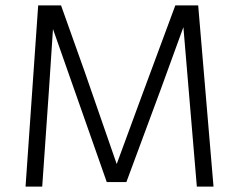

<svg xmlns="http://www.w3.org/2000/svg" viewBox="-20 -694 888 714"><path d="M137 0H75L122 -674H207L295 -427L414 -84Q483 -273 632 -674H717L774 0H712L662 -593Q598 -414 450 -17H377L177 -586Q168 -439 137 0Z"/></svg>

Font: Hind Colombo Light
Style: Regular
Weight: 300
Designer: Jyotish Sonowal, Aditi Pimprikar
Foundry: Indian Type Foundry
Version: Version 1.000;PS 1.0;hotconv 1.0.86;makeotf.lib2.5.63406; tt